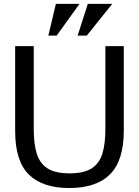

<svg xmlns="http://www.w3.org/2000/svg" viewBox="-20 -951 712 983"><path d="M333.5 11.7Q198.7 11.7 128.2 -56.9Q57.6 -125.5 57.6 -279.8V-714.8H152.8V-288.1Q152.8 -216.3 167.7 -166Q182.6 -115.7 222.4 -89.6Q262.2 -63.5 336.4 -63.5Q410.6 -63.5 450.2 -89.6Q489.7 -115.7 504.6 -166Q519.5 -216.3 519.5 -288.1V-714.8H613.8V-283.2Q613.8 -129.4 543.7 -58.8Q473.6 11.7 333.5 11.7ZM377.4 -768.6 429.7 -931.2H554.7L424.3 -768.6ZM227.5 -768.6 266.1 -931.2H387.2L270 -768.6Z"/></svg>

Font: Pontano Sans Medium
Style: Regular
Weight: 500
Designer: Vernon Adams
Foundry: Vernon Adams
Version: Version 2.001